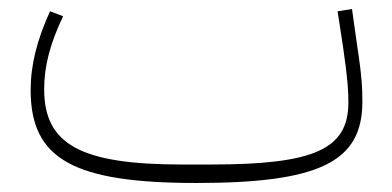

<svg xmlns="http://www.w3.org/2000/svg" viewBox="-20 -394 869 426"><path d="M416 12C689 12 784 -35 784 -168C784 -197 783 -225 772 -296L761 -374L729 -369L741 -291C752 -216 753 -189 753 -167C753 -63 678 -29 448 -29H384C160 -29 78 -73 78 -196C78 -247 91 -297 120 -358L91 -369C62 -305 48 -250 48 -194C48 -41 143 12 416 12Z"/></svg>

Font: IBM Plex Arabic ExtraLight
Style: Regular
Weight: 200
Designer: Mike Abbink, Paul van der Laan, Pieter van Rosmalen, Wael Morcos, Khajak Apelian
Foundry: Bold Monday
Version: Version 1.0